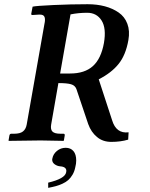

<svg xmlns="http://www.w3.org/2000/svg" viewBox="-20 -674 720 920"><path d="M478 -467.8Q490.2 -538.6 466.8 -575.7Q443.4 -612.8 397.9 -612.8Q356 -612.8 317.9 -605L268.1 -321.8H315.9Q385.7 -321.8 425 -357.2Q464.4 -392.6 478 -467.8ZM595.2 -481.9Q582.5 -409.7 547.9 -367.2Q513.7 -324.7 453.1 -293.9L517.1 -98.1Q536.6 -32.7 596.2 -40L594.2 -4.9Q557.6 5.9 513.2 5.9Q472.7 5.9 444.6 -17.6Q416.5 -41 402.8 -79.1L346.2 -247.1Q339.8 -264.6 320.3 -270.3Q300.8 -275.9 259.8 -275.9L225.1 -77.1Q221.2 -53.7 231.4 -43.5Q241.7 -33.2 270 -33.2H284.2Q291.5 -33.2 290 -23.9L286.1 -1L284.2 1Q212.9 -1 174.8 -1L22 1L21 -1L24.9 -23.9Q26.4 -33.2 34.2 -33.2H47.9Q76.2 -33.2 90.1 -44.2Q104 -55.2 107.9 -77.1L192.9 -559.1Q197.8 -580.1 193.6 -592Q189.5 -604 171.9 -604H166L136.2 -602.1Q127.9 -602.1 129.9 -608.9L136.2 -642.1Q152.8 -646 236.3 -649.9Q319.8 -653.8 399.9 -653.8Q444.8 -653.8 482.4 -643.8Q520 -633.8 548.8 -613.8Q577.6 -593.8 590.3 -559.8Q603 -525.9 595.2 -481.9ZM294.9 34.2Q318.4 34.2 331.8 49.8Q345.2 65.4 345.2 95.2Q345.2 110.4 340.8 127Q336.9 147.5 327.6 163.1Q318.4 178.7 307.1 188.7Q295.9 198.7 279.3 206.3Q262.7 213.9 247.3 218Q231.9 222.2 210.9 226.1V201.2Q291.5 182.1 296.9 151.9Q297.9 148.9 297.9 145Q297.9 125 268.1 123Q253.4 121.6 241.7 113Q230 104.5 230 90.8Q230 86.9 231 85Q234.9 64 252.9 49.1Q271 34.2 294.9 34.2Z"/></svg>

Font: Linux Libertine G
Style: Semibold Italic
Weight: 600
Italic angle: -11.5°
Designer: Philipp H. Poll
Foundry: Philipp H. Poll
Version: Version 5.1.1